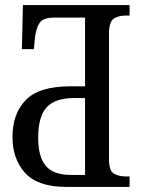

<svg xmlns="http://www.w3.org/2000/svg" viewBox="-20 -734 562 754"><path d="M240 0Q129 0 79 -54.5Q29 -109 29 -197Q29 -287 81 -341Q133 -395 256 -395H314V-665H193Q150 -665 135.5 -644Q121 -623 117 -583L113 -541H66L70 -714H489V-673H474Q445 -673 426.5 -660.5Q408 -648 408 -601V-109Q408 -63 427.5 -52Q447 -41 475 -41H489V0ZM259 -47H314V-349H271Q197 -349 163.5 -313Q130 -277 130 -193Q130 -118 160 -82.5Q190 -47 259 -47Z"/></svg>

Font: Noto Serif Condensed
Style: Regular
Weight: 400
Width: 3
Designer: Monotype Design Team
Foundry: Monotype Imaging Inc.
Version: Version 2.013; ttfautohint (v1.8.4.7-5d5b)